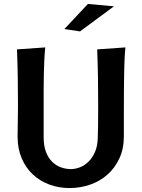

<svg xmlns="http://www.w3.org/2000/svg" viewBox="-20 -940 718 972"><path d="M201 -245Q201 -202 212.5 -171.5Q224 -141 243.5 -121.5Q263 -102 288 -93Q313 -84 339 -84Q361 -84 384.5 -93Q408 -102 428 -121.5Q448 -141 461 -171Q474 -201 475 -243Q476 -273 476.5 -309Q477 -345 477 -402Q477 -474 476 -544.5Q475 -615 472 -690L615 -700Q612 -670 610.5 -638.5Q609 -607 608.5 -569.5Q608 -532 607.5 -485.5Q607 -439 607 -379V-249Q607 -187 584.5 -138.5Q562 -90 524.5 -56.5Q487 -23 437 -5.5Q387 12 332 12Q277 12 229 -6Q181 -24 145.5 -57.5Q110 -91 89.5 -139.5Q69 -188 69 -249Q69 -278 70 -314.5Q71 -351 71 -402Q71 -474 70 -544.5Q69 -615 66 -690L209 -700Q206 -670 204.5 -638.5Q203 -607 202 -569.5Q201 -532 201 -485.5Q201 -439 201 -379ZM557 -908 385 -781 306 -793 425 -920Z"/></svg>

Font: Cantora One
Style: Regular
Weight: 400
Designer: Pablo Impallari, Rodrigo Fuenzalida
Foundry: Pablo Impallari
Version: Version 1.002; ttfautohint (v0.8) -G 200 -r 50